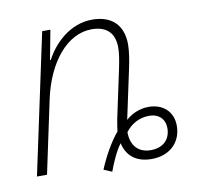

<svg xmlns="http://www.w3.org/2000/svg" viewBox="-68 -611 746 714"><g transform="rotate(-10 305.0 -254.0)"><path d="M269 18 300 31C312 -2 330 -43 349 -68C359 -22 392 10 453 10C520 10 566 -32 566 -96C566 -149 529 -183 474 -183C436 -183 405 -165 388 -149L428 -336C434 -364 440 -399 440 -425C440 -500 396 -539 324 -539C240 -539 177 -476 147 -418H144L165 -529H134L21 0H59L117 -273C146 -411 224 -504 316 -504C370 -504 402 -477 402 -420C402 -397 397 -370 391 -341L352 -158C349 -141 346 -124 345 -113C316 -79 288 -28 269 18ZM455 -23C411 -23 381 -51 381 -104C402 -132 433 -150 471 -150C507 -150 530 -127 530 -94C530 -51 503 -23 455 -23Z"/></g></svg>

Font: Noto Sans SemiCondensed ExtraLight
Style: Italic
Weight: 200
Width: 4
Italic angle: -12°
Designer: Monotype Design Team
Foundry: Monotype Imaging Inc.
Version: Version 2.013